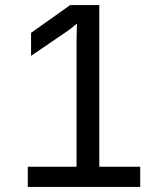

<svg xmlns="http://www.w3.org/2000/svg" viewBox="-20 -740 640 760"><path d="M90 -80H283V-585Q283 -593 283.5 -603.5Q284 -614 284 -623Q284 -632 284.5 -638.5Q285 -645 285 -645H283Q276 -639 269 -634Q263 -629 256.5 -624Q250 -619 244 -615L103 -519V-610L258 -720H373V-80H535V0H90Z"/></svg>

Font: JetBrainsMono NF
Style: Regular
Weight: 400
Monospace: yes
Designer: Philipp Nurullin, Konstantin Bulenkov
Foundry: JetBrains
Version: Version 1.0.2; ttfautohint (v1.8.3)